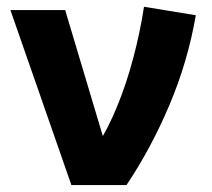

<svg xmlns="http://www.w3.org/2000/svg" viewBox="-20 -534 612 554"><path d="M186 0 10 -505H168L294.5 -82L259.5 -112.5Q291 -161.5 317.8 -226.5Q344.5 -291.5 364.2 -365.5Q384 -439.5 395.5 -514.5L545 -490Q522 -356.5 469.2 -231.8Q416.5 -107 345 0Z"/></svg>

Font: Geologica Roman SemiBold
Style: Regular
Weight: 600
Designer: Sindre Bremnes, Frode Helland
Foundry: Monokrom Skriftforlag AS
Version: Version 1.010;gftools[0.9.28]